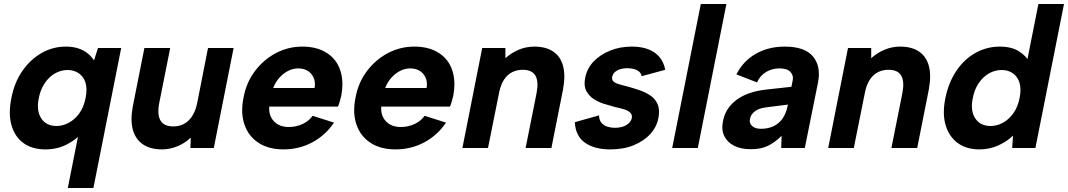

<svg xmlns="http://www.w3.org/2000/svg" viewBox="-20 -740 5340 960"><path d="M389 -75Q360 -41 312.5 -17Q265 7 207 7Q141 7 97.5 -24.5Q54 -56 37.5 -114Q21 -172 37 -250Q52 -328 92 -385.5Q132 -443 188 -475Q244 -507 309 -507Q344 -507 371.5 -498Q399 -489 418.5 -473Q438 -457 450 -438L470 -500H586L447 200H319L374 -77ZM174 -250Q161 -187 186 -148.5Q211 -110 263 -110Q294 -110 324.5 -126.5Q355 -143 377 -174Q399 -205 408 -250Q417 -296 407.5 -326.5Q398 -357 374 -373.5Q350 -390 319 -390Q284 -390 254 -372.5Q224 -355 203 -323Q182 -291 174 -250Z M1049 0H932L934 -52Q905 -24 867 -8.5Q829 7 790 7Q732 7 695 -18Q658 -43 644.5 -90.5Q631 -138 644 -208L702 -500H831L776 -224Q765 -167 782.5 -137.5Q800 -108 846 -108Q893 -108 923.5 -138Q954 -168 966 -225L1020 -500H1148Z M1398 7Q1323 7 1272.5 -26Q1222 -59 1202 -118Q1182 -177 1198 -254Q1212 -328 1255 -385Q1298 -442 1359.5 -474.5Q1421 -507 1492 -507Q1564 -507 1613 -476Q1662 -445 1681 -389.5Q1700 -334 1686 -260Q1683 -249 1679.5 -235.5Q1676 -222 1670 -207H1326Q1324 -175 1336 -152.5Q1348 -130 1370 -117.5Q1392 -105 1424 -105Q1461 -105 1493 -120Q1525 -135 1543 -161L1650 -127Q1607 -63 1541 -28Q1475 7 1398 7ZM1553 -300Q1558 -328 1548.5 -350.5Q1539 -373 1519 -385.5Q1499 -398 1471 -398Q1445 -398 1420.5 -385.5Q1396 -373 1376.5 -351Q1357 -329 1346 -300Z M1958 7Q1883 7 1832.5 -26Q1782 -59 1762 -118Q1742 -177 1758 -254Q1772 -328 1815 -385Q1858 -442 1919.5 -474.5Q1981 -507 2052 -507Q2124 -507 2173 -476Q2222 -445 2241 -389.5Q2260 -334 2246 -260Q2243 -249 2239.5 -235.5Q2236 -222 2230 -207H1886Q1884 -175 1896 -152.5Q1908 -130 1930 -117.5Q1952 -105 1984 -105Q2021 -105 2053 -120Q2085 -135 2103 -161L2210 -127Q2167 -63 2101 -28Q2035 7 1958 7ZM2113 -300Q2118 -328 2108.5 -350.5Q2099 -373 2079 -385.5Q2059 -398 2031 -398Q2005 -398 1980.5 -385.5Q1956 -373 1936.5 -351Q1917 -329 1906 -300Z M2391 -500H2507V-449Q2537 -476 2574 -491.5Q2611 -507 2651 -507Q2710 -507 2746.5 -482Q2783 -457 2795.5 -409.5Q2808 -362 2795 -292L2737 0H2608L2663 -275Q2674 -333 2657 -362Q2640 -391 2594 -391Q2547 -391 2516.5 -361.5Q2486 -332 2475 -274L2420 0H2292Z M2975 -163Q2976 -138 2988 -125Q3000 -112 3017.5 -106.5Q3035 -101 3054 -101Q3089 -101 3111.5 -114.5Q3134 -128 3139 -149Q3142 -167 3130.5 -177.5Q3119 -188 3098.5 -194Q3078 -200 3055 -205Q3029 -212 3001 -220.5Q2973 -229 2948.5 -245Q2924 -261 2911 -286.5Q2898 -312 2906 -351Q2915 -398 2948 -432.5Q2981 -467 3030.5 -487Q3080 -507 3139 -507Q3210 -507 3253 -477Q3296 -447 3306 -391L3188 -359Q3186 -373 3175.5 -382Q3165 -391 3149 -395Q3133 -399 3117 -399Q3086 -399 3065.5 -387.5Q3045 -376 3041 -356Q3039 -344 3044 -336.5Q3049 -329 3061 -324Q3073 -319 3088.5 -315Q3104 -311 3123 -306Q3152 -298 3181.5 -287.5Q3211 -277 3234 -261Q3257 -245 3268.5 -218Q3280 -191 3272 -150Q3264 -106 3232 -70.5Q3200 -35 3149 -14Q3098 7 3031 7Q2953 7 2905.5 -26Q2858 -59 2854 -129Z M3484 -720H3612L3469 0H3341Z M3886 0 3888 -61Q3857 -30 3822 -12Q3787 6 3734 6Q3684 6 3650 -11.5Q3616 -29 3601 -60.5Q3586 -92 3595 -135Q3607 -198 3661 -239.5Q3715 -281 3809 -292L3937 -306L3944 -341Q3948 -362 3932.5 -380Q3917 -398 3877 -398Q3841 -398 3811 -380.5Q3781 -363 3765 -328L3662 -368Q3696 -435 3759 -471Q3822 -507 3904 -507Q4004 -507 4045 -457.5Q4086 -408 4070 -327L4004 0ZM3919 -217 3809 -203Q3775 -199 3754.5 -183.5Q3734 -168 3730 -146Q3725 -125 3740 -110.5Q3755 -96 3785 -96Q3820 -96 3847.5 -109Q3875 -122 3892.5 -147Q3910 -172 3918 -209Z M4220 -500H4336V-449Q4366 -476 4403 -491.5Q4440 -507 4480 -507Q4539 -507 4575.5 -482Q4612 -457 4624.5 -409.5Q4637 -362 4624 -292L4566 0H4437L4492 -275Q4503 -333 4486 -362Q4469 -391 4423 -391Q4376 -391 4345.5 -361.5Q4315 -332 4304 -274L4249 0H4121Z M5130 -425 5113 -423 5172 -720H5300L5157 0H5041L5045 -62Q5017 -34 4973 -13.5Q4929 7 4877 7Q4812 7 4768.5 -25Q4725 -57 4708 -114.5Q4691 -172 4707 -250Q4723 -328 4762 -386Q4801 -444 4857.5 -475.5Q4914 -507 4979 -507Q5038 -507 5075.5 -483Q5113 -459 5130 -425ZM4844 -250Q4831 -187 4856 -148.5Q4881 -110 4933 -110Q4965 -110 4995 -126.5Q5025 -143 5047 -174Q5069 -205 5078 -250Q5087 -295 5077.5 -326Q5068 -357 5044.5 -373.5Q5021 -390 4989 -390Q4954 -390 4924 -372.5Q4894 -355 4873 -323.5Q4852 -292 4844 -250Z"/></svg>

Font: Albert Sans
Style: Bold Italic
Weight: 700
Italic angle: -11.25°
Designer: Andreas Rasmussen
Foundry: a.Foundry
Version: Version 1.025